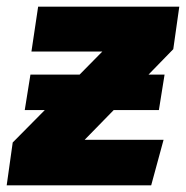

<svg xmlns="http://www.w3.org/2000/svg" viewBox="-56 -554 556 574"><path d="M462 -407 388 -331H436L419 -225H284L197 -136H433L396 0H-36L-18 -128L78 -225H18L35 -331H182L250 -400H38L58 -534H480Z"/></svg>

Font: FiraGO Heavy
Style: Italic
Weight: 900
Italic angle: -8°
Designer: bBox Type GmbH
Foundry: bBox Type GmbH
Version: Version 1.001